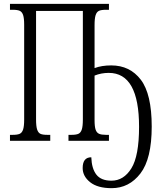

<svg xmlns="http://www.w3.org/2000/svg" viewBox="-20 -734 841 1001"><path d="M411 142Q411 86 456 86Q458 145 482.5 176.5Q507 208 561 208Q625 208 665 143.5Q705 79 705 -73Q705 -354 547 -354Q508 -354 473 -340V-108Q473 -74 478.5 -58Q484 -42 496.5 -36.5Q509 -31 532 -31H548V0H337V-31H353Q377 -31 389 -36.5Q401 -42 406.5 -59Q412 -76 412 -111V-677H168V-111Q168 -76 173.5 -59Q179 -42 190.5 -36.5Q202 -31 226 -31H242V0H32V-31H47Q71 -31 83 -36.5Q95 -42 100.5 -59Q106 -76 106 -111V-605Q106 -639 100.5 -655.5Q95 -672 83 -677.5Q71 -683 47 -683H32V-714H548V-683H532Q508 -683 496 -677.5Q484 -672 478.5 -655Q473 -638 473 -603V-379Q510 -393 560 -393Q657 -393 714 -318.5Q771 -244 771 -74Q771 94 712 170.5Q653 247 562 247Q489 247 450 216Q411 185 411 142Z"/></svg>

Font: Noto Serif CondLight
Style: Regular
Weight: 300
Width: 3
Designer: Monotype Design Team
Foundry: Monotype Imaging Inc.
Version: Version 1.001